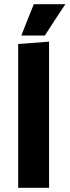

<svg xmlns="http://www.w3.org/2000/svg" viewBox="-20 -888 329 908"><path d="M140 -868H289Q264 -831 240 -794Q216 -757 192 -720H81Q95 -757 110 -794Q125 -831 140 -868ZM212 -691V0H66V-680Z"/></svg>

Font: Palanquin Dark Medium
Style: Regular
Weight: 500
Designer: Pria Ravichandran
Version: Version 1.001